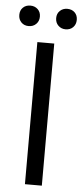

<svg xmlns="http://www.w3.org/2000/svg" viewBox="-62 -853 380 884"><g transform="rotate(5 128.0 -410.5)"><path d="M88.4 0V-656.7H166.5V0ZM212.4 -726.6Q192.4 -726.6 178.7 -740Q165 -753.4 165 -774.4Q165 -795.4 178.7 -808.3Q192.4 -821.3 212.4 -821.3Q233.9 -821.3 247.1 -808.3Q260.3 -795.4 260.3 -774.4Q260.3 -753.4 247.1 -740Q233.9 -726.6 212.4 -726.6ZM42 -726.6Q21 -726.6 7.8 -740Q-5.4 -753.4 -5.4 -774.4Q-5.4 -795.4 7.8 -808.3Q21 -821.3 42 -821.3Q62.5 -821.3 76.2 -808.3Q89.8 -795.4 89.8 -774.4Q89.8 -753.4 76.2 -740Q62.5 -726.6 42 -726.6Z"/></g></svg>

Font: Varta Light
Style: Regular
Weight: 400
Version: Version 1.004